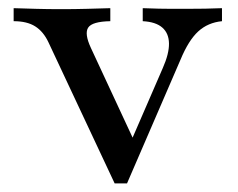

<svg xmlns="http://www.w3.org/2000/svg" viewBox="-20 -435 575 463"><path d="M256.5 7.3 96.8 -333.1Q84.7 -358.9 64.9 -371.4Q45.2 -383.9 12.9 -383.9V-415.3Q40.3 -414.5 66.9 -413.7Q93.5 -412.9 128.2 -412.9Q159.7 -412.9 189.1 -413.7Q218.5 -414.5 246 -415.3V-383.9Q202.4 -383.1 192.7 -368.5Q183.1 -354 199.2 -319.4L306.5 -88.7L291.1 -83.1L372.6 -271Q387.9 -305.6 387.5 -330.2Q387.1 -354.8 371.4 -368.5Q355.6 -382.3 324.2 -383.9V-415.3Q346 -414.5 362.9 -414.1Q379.8 -413.7 395.2 -413.7Q410.5 -413.7 427.4 -413.7Q452.4 -413.7 475 -414.1Q497.6 -414.5 515.3 -415.3V-383.9Q481.5 -380.6 458.1 -359.3Q434.7 -337.9 415.3 -291.1L286.3 7.3Z"/></svg>

Font: Playfair 12pt Medium
Style: Regular
Weight: 500
Designer: Claus Eggers Sørensen
Foundry: Claus Eggers Sørensen
Version: Version 2.000;gftools[0.9.28]